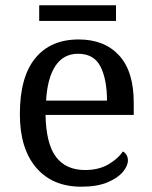

<svg xmlns="http://www.w3.org/2000/svg" viewBox="-20 -695 575 725"><path d="M287 10Q178 10 116.5 -62Q55 -134 55 -264Q55 -404 113 -475Q171 -546 277 -546Q374 -546 429.5 -486Q485 -426 485 -307V-261H152Q154 -152 191.5 -102.5Q229 -53 301 -53Q353 -53 389.5 -74.5Q426 -96 444 -123Q451 -120 457 -111Q463 -102 463 -89Q463 -69 444 -46Q425 -23 386 -6.5Q347 10 287 10ZM384 -315Q384 -395 359.5 -443.5Q335 -492 275 -492Q220 -492 189.5 -446.5Q159 -401 154 -315ZM128 -616V-675H418V-616Z"/></svg>

Font: Noto Serif Khojki
Style: Regular
Weight: 400
Designer: Juan Bruce
Version: Version 2.002